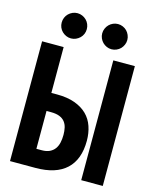

<svg xmlns="http://www.w3.org/2000/svg" viewBox="-122 -907 794 988"><g transform="rotate(15 275.0 -412.5)"><path d="M173.3 -394Q227.5 -394 267.6 -379.6Q307.6 -365.2 333.3 -339.8Q358.9 -314.5 370.8 -279.3Q382.8 -244.1 382.8 -203.1Q382.8 -103.5 327.4 -51.8Q272 0 163.1 0H27.8V-638.2H142.6V-394ZM170.9 -96.2Q195.8 -96.2 212.6 -104.2Q229.5 -112.3 239.7 -126.2Q250 -140.1 254.4 -159.4Q258.8 -178.7 258.8 -201.2Q258.8 -221.7 254.9 -239.3Q251 -256.8 240.7 -270Q230.5 -283.2 212.4 -290.5Q194.3 -297.9 166 -297.9H142.6V-96.2ZM407.2 0V-638.2H522V0ZM233.9 -757.8Q233.9 -744.1 228.8 -731.9Q223.6 -719.7 214.4 -710.7Q205.1 -701.7 192.9 -696.3Q180.7 -690.9 167 -690.9Q152.8 -690.9 140.9 -696.3Q128.9 -701.7 119.6 -710.7Q110.4 -719.7 105.2 -731.9Q100.1 -744.1 100.1 -757.8Q100.1 -771.5 105.2 -783.9Q110.4 -796.4 119.6 -805.4Q128.9 -814.5 140.9 -819.8Q152.8 -825.2 167 -825.2Q180.7 -825.2 192.9 -819.8Q205.1 -814.5 214.4 -805.4Q223.6 -796.4 228.8 -783.9Q233.9 -771.5 233.9 -757.8ZM449.7 -757.8Q449.7 -744.1 444.3 -731.9Q439 -719.7 430.2 -710.7Q421.4 -701.7 408.9 -696.3Q396.5 -690.9 382.8 -690.9Q369.1 -690.9 356.9 -696.3Q344.7 -701.7 335.7 -710.7Q326.7 -719.7 321.3 -731.9Q315.9 -744.1 315.9 -757.8Q315.9 -771.5 321.3 -783.9Q326.7 -796.4 335.7 -805.4Q344.7 -814.5 356.9 -819.8Q369.1 -825.2 382.8 -825.2Q396.5 -825.2 408.9 -819.8Q421.4 -814.5 430.2 -805.4Q439 -796.4 444.3 -783.9Q449.7 -771.5 449.7 -757.8ZM0 -638.2Z"/></g></svg>

Font: Code New Roman
Style: Bold
Weight: 700
Monospace: yes
Designer: Sam Radian
Foundry: Code New Roman
Version: Version 1.508 October 19, 2014